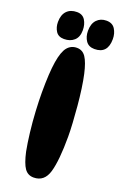

<svg xmlns="http://www.w3.org/2000/svg" viewBox="-166 -952 615 959"><g transform="rotate(20 141.5 -472.5)"><path d="M149 -42Q118 -42 100.5 -67Q83 -92 70 -151Q62 -192 55.5 -247Q49 -302 46 -357.5Q43 -413 43 -455Q43 -561 52.5 -619.5Q62 -678 81.5 -701.5Q101 -725 132 -725Q162 -725 179.5 -699Q197 -673 210 -615Q217 -584 223 -541.5Q229 -499 233 -453.5Q237 -408 239.5 -366Q242 -324 242 -293Q242 -167 224 -104.5Q206 -42 149 -42ZM224 -903Q256 -903 270.5 -880Q285 -857 285 -827Q285 -749 215 -749Q184 -749 169 -771Q154 -793 154 -824Q154 -862 173.5 -882.5Q193 -903 224 -903ZM55 -744Q25 -744 11.5 -765Q-2 -786 -2 -814Q-2 -852 17.5 -872.5Q37 -893 71 -893Q101 -893 115 -870.5Q129 -848 129 -817Q129 -781 108.5 -762.5Q88 -744 55 -744Z"/></g></svg>

Font: DynaPuff Condensed Medium
Style: Regular
Weight: 500
Width: 3
Designer: Toshi Omagari, Jennifer Daniel
Foundry: Google Fonts
Version: Version 2.000; ttfautohint (v1.8.4.7-5d5b)